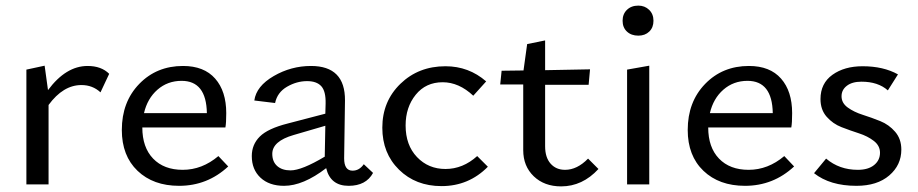

<svg xmlns="http://www.w3.org/2000/svg" viewBox="-20 -657 3270 684"><path d="M292 -422Q341 -422 369 -394L338 -328Q310 -354 270 -354Q205 -354 153 -283V0H74V-409L139 -423L151 -336Q215 -422 292 -422Z M758 -101 793 -64Q719 5 618 5Q526 5 470 -48.5Q414 -102 414 -194Q414 -294 476 -358Q538 -422 632 -422Q707 -422 746.5 -377Q786 -332 786 -254Q786 -219 783 -203H487Q487 -132 525.5 -92Q564 -52 631 -52Q700 -52 758 -101ZM627 -369Q577 -369 541 -337.5Q505 -306 493 -254H717Q715 -369 627 -369Z M1276 -72 1309 -41Q1284 5 1222 5Q1157 5 1142 -58Q1060 5 992 5Q939 5 908 -24Q877 -53 877 -101Q877 -142 905.5 -170.5Q934 -199 1005 -217L1139 -252L1140 -288Q1141 -332 1124.5 -350Q1108 -368 1074 -368Q1037 -368 1002.5 -348Q968 -328 960 -290L886 -299Q893 -350 955 -386Q1017 -422 1088 -422Q1210 -422 1209 -299L1206 -93Q1206 -49 1236 -49Q1260 -49 1276 -72ZM1015 -50Q1055 -50 1137 -99V-104L1139 -209L1026 -176Q950 -154 950 -109Q950 -81 967.5 -65.5Q985 -50 1015 -50Z M1553 6Q1461 6 1401.5 -52.5Q1342 -111 1342 -202Q1342 -296 1406.5 -358.5Q1471 -421 1567 -421Q1650 -421 1712 -367L1666 -316Q1615 -364 1557 -364Q1497 -364 1461 -319.5Q1425 -275 1425 -210Q1425 -140 1465.5 -97.5Q1506 -55 1567 -55Q1629 -55 1680 -101L1718 -63Q1650 6 1553 6Z M2075 -92 2112 -55Q2055 7 1979 7Q1919 7 1881.5 -29Q1844 -65 1844 -122V-356H1762L1767 -405L1845 -406L1858 -500L1922 -513V-407L2082 -410L2077 -355H1922V-136Q1922 -96 1941.5 -74Q1961 -52 1993 -52Q2036 -52 2075 -92Z M2254 -530Q2229 -530 2213.5 -544.5Q2198 -559 2198 -583Q2198 -607 2213.5 -622Q2229 -637 2254 -637Q2277 -637 2292.5 -622Q2308 -607 2308 -583Q2308 -559 2293 -544.5Q2278 -530 2254 -530ZM2214 0V-409L2293 -423V0Z M2774 -101 2809 -64Q2735 5 2634 5Q2542 5 2486 -48.5Q2430 -102 2430 -194Q2430 -294 2492 -358Q2554 -422 2648 -422Q2723 -422 2762.5 -377Q2802 -332 2802 -254Q2802 -219 2799 -203H2503Q2503 -132 2541.5 -92Q2580 -52 2647 -52Q2716 -52 2774 -101ZM2643 -369Q2593 -369 2557 -337.5Q2521 -306 2509 -254H2733Q2731 -369 2643 -369Z M3031 5Q2937 5 2880 -40L2923 -92Q2970 -52 3036 -52Q3073 -52 3094 -69Q3115 -86 3115 -113Q3115 -138 3093 -155Q3071 -172 3040 -182Q3009 -192 2978 -204Q2947 -216 2925 -241Q2903 -266 2903 -304Q2903 -360 2945.5 -390.5Q2988 -421 3053 -421Q3127 -421 3179 -392L3143 -335Q3108 -366 3049 -366Q3016 -366 2997 -351.5Q2978 -337 2978 -314Q2978 -290 3000 -274Q3022 -258 3053.5 -248Q3085 -238 3116 -225.5Q3147 -213 3169 -187.5Q3191 -162 3191 -124Q3191 -69 3148 -32Q3105 5 3031 5Z"/></svg>

Font: EauTestText Medium
Style: Regular
Weight: 500
Designer: Christian Thalmann (Catharsis Fonts)
Version: Version 0.001;PS 000.001;hotconv 1.0.88;makeotf.lib2.5.64775